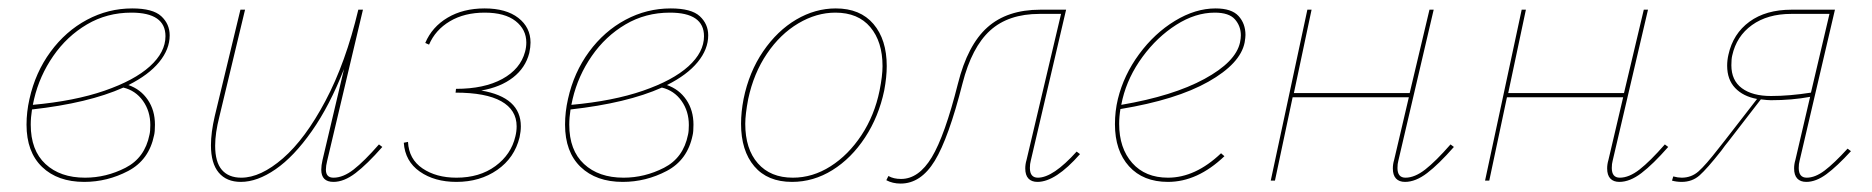

<svg xmlns="http://www.w3.org/2000/svg" viewBox="-20 -429 4447 456"><path d="M285 -227Q314 -217 331 -192Q348 -167 348 -133Q348 -116 346 -108Q334 -49 284.5 -23Q235 3 180 3Q117 3 80 -32.5Q43 -68 43 -133Q43 -163 50 -194Q64 -257 100 -306Q136 -355 186.5 -382Q237 -409 294 -409Q343 -409 363 -390.5Q383 -372 383 -345Q383 -312 358 -281.5Q333 -251 285 -227ZM373 -343Q373 -399 292 -399Q234 -399 186.5 -371Q139 -343 106.5 -296Q74 -249 61 -194L58 -180Q157 -189 228 -213.5Q299 -238 336 -271.5Q373 -305 373 -343ZM337 -132Q337 -165 319.5 -189.5Q302 -214 273 -221Q190 -184 56 -169Q53 -150 53 -133Q53 -72 88 -39.5Q123 -7 182 -7Q232 -7 278 -30.5Q324 -54 335 -109Q337 -117 337 -132Z M888 -80Q852 -39 824.5 -18Q797 3 772 3Q743 3 743 -26Q743 -36 746 -49L797 -265Q763 -178 720.5 -117.5Q678 -57 634.5 -27Q591 3 552 3Q518 3 499.5 -19Q481 -41 481 -84Q481 -114 490 -153L551 -406H562L501 -152Q491 -113 491 -83Q491 -44 507 -25.5Q523 -7 553 -7Q599 -7 652 -53Q705 -99 753 -189.5Q801 -280 831 -406H842L757 -47Q754 -35 754 -26Q754 -7 772 -7Q795 -7 820 -26.5Q845 -46 880 -86Z M1123 -214Q1217 -198 1217 -129Q1217 -117 1214 -103Q1202 -54 1161 -25.5Q1120 3 1064 3Q1012 3 977 -21.5Q942 -46 939 -90L949 -92Q951 -51 983.5 -29Q1016 -7 1064 -7Q1119 -7 1156.5 -34.5Q1194 -62 1204 -105Q1207 -117 1207 -129Q1207 -168 1170.5 -188.5Q1134 -209 1062 -209L1063 -218Q1130 -218 1173 -241.5Q1216 -265 1227 -306Q1230 -317 1230 -328Q1230 -359 1204.5 -379Q1179 -399 1131 -399Q1083 -399 1048.5 -378.5Q1014 -358 999 -323L990 -327Q1006 -365 1043 -387Q1080 -409 1131 -409Q1182 -409 1211 -386.5Q1240 -364 1240 -328Q1240 -317 1237 -303Q1228 -268 1198.5 -245Q1169 -222 1123 -214Z M1564 -227Q1593 -217 1610 -192Q1627 -167 1627 -133Q1627 -116 1625 -108Q1613 -49 1563.5 -23Q1514 3 1459 3Q1396 3 1359 -32.5Q1322 -68 1322 -133Q1322 -163 1329 -194Q1343 -257 1379 -306Q1415 -355 1465.5 -382Q1516 -409 1573 -409Q1622 -409 1642 -390.5Q1662 -372 1662 -345Q1662 -312 1637 -281.5Q1612 -251 1564 -227ZM1652 -343Q1652 -399 1571 -399Q1513 -399 1465.5 -371Q1418 -343 1385.5 -296Q1353 -249 1340 -194L1337 -180Q1436 -189 1507 -213.5Q1578 -238 1615 -271.5Q1652 -305 1652 -343ZM1616 -132Q1616 -165 1598.5 -189.5Q1581 -214 1552 -221Q1469 -184 1335 -169Q1332 -150 1332 -133Q1332 -72 1367 -39.5Q1402 -7 1461 -7Q1511 -7 1557 -30.5Q1603 -54 1614 -109Q1616 -117 1616 -132Z M1740 -135Q1740 -163 1746 -194Q1759 -258 1792.5 -307Q1826 -356 1871 -382.5Q1916 -409 1965 -409Q2023 -409 2054.5 -372Q2086 -335 2086 -272Q2086 -246 2080 -214Q2067 -152 2034.5 -102.5Q2002 -53 1957 -25Q1912 3 1861 3Q1803 3 1771.5 -34Q1740 -71 1740 -135ZM2069 -214Q2076 -249 2076 -272Q2076 -330 2047 -364.5Q2018 -399 1964 -399Q1919 -399 1876 -373.5Q1833 -348 1801.5 -301.5Q1770 -255 1757 -194Q1750 -157 1750 -135Q1750 -75 1780 -41Q1810 -7 1863 -7Q1910 -7 1952.5 -34Q1995 -61 2026 -108Q2057 -155 2069 -214Z M2545 -63Q2487 3 2444 3Q2430 3 2422.5 -5Q2415 -13 2415 -29Q2415 -39 2418 -49L2500 -396H2449Q2375 -396 2331.5 -356.5Q2288 -317 2266 -231Q2233 -101 2200 -47Q2167 7 2119 7Q2100 7 2085 -1L2090 -11Q2102 -4 2120 -4Q2162 -4 2193 -55.5Q2224 -107 2255 -230Q2278 -322 2325 -364Q2372 -406 2451 -406H2512L2428 -47Q2426 -40 2426 -30Q2426 -7 2445 -7Q2481 -7 2537 -69Z M2938 -346Q2938 -340 2936 -328Q2926 -278 2850 -235Q2774 -192 2641 -170Q2638 -152 2638 -135Q2638 -77 2669 -42Q2700 -7 2754 -7Q2819 -7 2880 -65L2888 -58Q2824 3 2754 3Q2695 3 2661.5 -34Q2628 -71 2628 -134Q2628 -165 2635 -194Q2649 -251 2685.5 -300.5Q2722 -350 2770.5 -379.5Q2819 -409 2867 -409Q2905 -409 2921.5 -391Q2938 -373 2938 -346ZM2927 -345Q2927 -367 2913 -383Q2899 -399 2865 -399Q2819 -399 2773.5 -370Q2728 -341 2693.5 -294Q2659 -247 2646 -194L2643 -180Q2766 -201 2840.5 -241.5Q2915 -282 2925 -328Q2927 -338 2927 -345Z M3433 -80Q3397 -39 3369.5 -18Q3342 3 3317 3Q3303 3 3295.5 -5Q3288 -13 3288 -29Q3288 -39 3291 -49L3326 -198H3050L3008 0H2998L3085 -406H3095L3053 -208H3328L3375 -406H3385L3301 -47Q3299 -40 3299 -30Q3299 -7 3318 -7Q3340 -7 3365 -26.5Q3390 -46 3425 -86Z M3942 -80Q3906 -39 3878.5 -18Q3851 3 3826 3Q3812 3 3804.5 -5Q3797 -13 3797 -29Q3797 -39 3800 -49L3835 -198H3559L3517 0H3507L3594 -406H3604L3562 -208H3837L3884 -406H3894L3810 -47Q3808 -40 3808 -30Q3808 -7 3827 -7Q3849 -7 3874 -26.5Q3899 -46 3934 -86Z M4376 -70Q4343 -34 4318 -15.5Q4293 3 4270 3Q4256 3 4248.5 -5Q4241 -13 4241 -29Q4241 -39 4244 -49L4279 -199Q4236 -191 4186 -191Q4178 -191 4162 -193L4084 -92Q4078 -85 4068 -71Q4034 -28 4016.5 -12.5Q3999 3 3974 3Q3962 3 3951 0L3954 -10Q3965 -7 3974 -7Q3997 -7 4014 -22Q4031 -37 4062 -77L4077 -96L4153 -194Q4120 -200 4101 -220Q4082 -240 4082 -273Q4082 -286 4085 -299Q4096 -349 4135 -377.5Q4174 -406 4235 -406H4338L4254 -47Q4252 -40 4252 -30Q4252 -7 4271 -7Q4291 -7 4313.5 -24Q4336 -41 4368 -76ZM4281 -209 4325 -396H4234Q4178 -396 4141 -369.5Q4104 -343 4094 -297Q4092 -289 4092 -274Q4092 -238 4117 -219.5Q4142 -201 4186 -201Q4230 -201 4281 -209Z"/></svg>

Font: Ysabeau Hairline
Style: Italic
Weight: 100
Italic angle: -12°
Designer: Christian Thalmann (Catharsis Fonts)
Version: Version 0.003